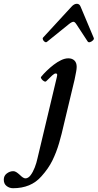

<svg xmlns="http://www.w3.org/2000/svg" viewBox="-187 -724 516 1014"><path d="M-118 270Q-137 270 -152 258.5Q-167 247 -167 225Q-167 204 -151 192Q-135 180 -117 180Q-109 180 -101 185Q-93 190 -83 199Q-74 208 -66.5 213Q-59 218 -53 218Q-38 218 -25.5 201.5Q-13 185 -3.5 160.5Q6 136 11 112L113 -316Q114 -321 114.5 -324Q115 -327 115 -329Q115 -336 107 -336Q100 -336 88.5 -325.5Q77 -315 57 -295Q53 -291 45.5 -295Q38 -299 32.5 -306.5Q27 -314 30 -318Q42 -333 59.5 -350Q77 -367 96.5 -382Q116 -397 136 -406.5Q156 -416 174 -416Q194 -416 206 -404.5Q218 -393 218 -371Q218 -360 215 -344.5Q212 -329 207 -304L151 -70Q139 -16 125 32Q111 80 90 123Q69 166 32 207Q4 239 -33.5 254.5Q-71 270 -118 270ZM61 -503Q56 -499 49.5 -503Q43 -507 40 -514Q37 -521 40 -525L190 -688Q204 -704 219 -704Q233 -704 239 -688L308 -524Q311 -518 304 -511Q297 -504 288.5 -501.5Q280 -499 276 -505L217 -595Q208 -609 201 -609Q192 -609 175 -595Z"/></svg>

Font: Junicode VF
Style: Italic
Weight: 400
Italic angle: -11°
Designer: Peter S. Baker
Version: Version 2.209